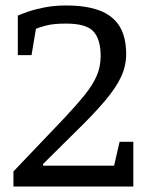

<svg xmlns="http://www.w3.org/2000/svg" viewBox="-20 -680 526 700"><path d="M29 0V-55L214 -249Q259 -297 288.5 -333.5Q318 -370 332.5 -403.5Q347 -437 347 -476Q347 -536 321 -565Q295 -594 221 -594Q175 -594 148.5 -587Q122 -580 111 -575L95 -479H45V-623Q58 -629 82.5 -637.5Q107 -646 142.5 -653Q178 -660 221 -660Q295 -660 343.5 -641.5Q392 -623 416 -584Q440 -545 440 -482Q440 -440 421.5 -400Q403 -360 362 -311.5Q321 -263 252 -196L137 -82V-76H396L416 -163H466V0Z"/></svg>

Font: Faustina
Style: Regular
Weight: 400
Designer: Alfonso Garcia
Foundry: http://www.omnibus-type.com
Version: Version 1.200